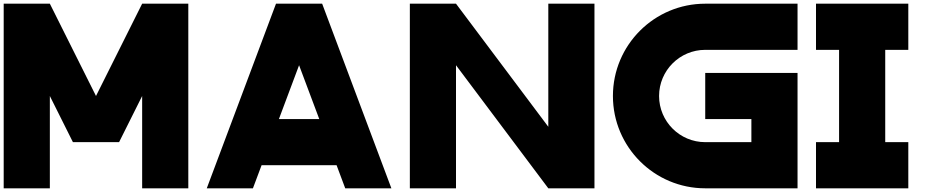

<svg xmlns="http://www.w3.org/2000/svg" viewBox="-20 -820 5040 1040"><path d="M500 -300 250 -800H0V200H250V-300L375 -50H625L750 -300V200H1000V-800H750Z M1475 -800 1100 200H1350L1396.9 75H1803.2L1850 200H2100L1725 -800ZM1490.7 -175 1600 -466.7 1709.4 -175Z M2950 -133.3 2450 -800H2200V200H2450V-466.7L2950 200H3200V-800H2950Z M3800 -550H4300V-800H3800C3524 -800 3300 -576 3300 -300C3300 -24 3524 200 3800 200H4300V-425H3800V-175H4050V-50H3800C3662 -50 3550 -162 3550 -300C3550 -438 3662 -550 3800 -550Z M4400 -50V200H4900V-50H4775V-550H4900V-800H4400V-550H4525V-50Z"/></svg>

Font: Kubos
Style: Regular
Weight: 400
Version: Version 001.000